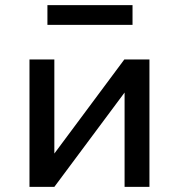

<svg xmlns="http://www.w3.org/2000/svg" viewBox="-20 -729 697 749"><path d="M95 0V-497H192V-130L465 -497H563V0H466V-368L192 0ZM165 -632V-709H497V-632Z"/></svg>

Font: Nunito Sans 7pt Medium
Style: Regular
Weight: 500
Designer: Vernon Adams
Foundry: Vernon Adams
Version: Version 3.101;gftools[0.9.27]